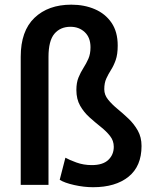

<svg xmlns="http://www.w3.org/2000/svg" viewBox="-20 -780 655 810"><path d="M184.6 -539.6V0H67.4V-540.5Q67.4 -649.4 125.5 -704.8Q183.6 -760.3 280.8 -760.3Q335.9 -760.3 380.1 -741.2Q424.3 -722.2 450.4 -684.1Q476.6 -646 476.6 -587.9Q476.6 -550.3 468 -526.4Q459.5 -502.4 448.2 -484.9Q437 -467.3 428.5 -448.7Q419.9 -430.2 419.9 -403.3Q419.9 -379.9 435.8 -360.1Q451.7 -340.3 475.1 -321Q498.5 -301.8 522 -279.5Q545.4 -257.3 561.3 -229.2Q577.1 -201.2 577.1 -164.1Q577.1 -78.6 522.2 -34.4Q467.3 9.8 372.6 9.8Q334 9.8 292.7 0.5Q251.5 -8.8 231.9 -21.5L255.9 -114.7Q272 -105.5 302.2 -94.5Q332.5 -83.5 367.2 -83.5Q414.1 -83.5 437 -105.5Q460 -127.4 460 -160.6Q460 -186.5 444.1 -206.5Q428.2 -226.6 404.8 -245.1Q381.3 -263.7 357.7 -284.9Q334 -306.2 318.1 -334Q302.2 -361.8 302.2 -400.4Q302.2 -431.6 311.3 -453.4Q320.3 -475.1 332 -493.4Q343.8 -511.7 352.8 -532Q361.8 -552.2 361.8 -580.6Q361.8 -621.6 337.6 -644.3Q313.5 -667 277.3 -667Q234.4 -667 209.5 -637.5Q184.6 -607.9 184.6 -539.6Z"/></svg>

Font: Vazirmatn RD UI Medium
Style: Regular
Weight: 500
Designer: Saber Rastikerdar
Foundry: Saber Rastikerdar
Version: Version 33.003